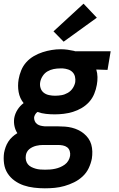

<svg xmlns="http://www.w3.org/2000/svg" viewBox="-23 -798 643 1041"><path d="M220 223Q191 223 161.5 219.5Q132 216 105.5 207Q79 198 56 181.5Q33 165 18 141.5Q3 118 -1 89Q-5 60 -1 31Q2 15 7.5 -0.5Q13 -16 22 -30Q31 -44 43.5 -55.5Q56 -67 71 -76Q60 -93 55.5 -114Q51 -135 54 -157Q58 -181 71.5 -202.5Q85 -224 105 -239Q84 -265 78 -299Q72 -333 78 -368Q82 -392 92 -416.5Q102 -441 119.5 -460.5Q137 -480 160 -493.5Q183 -507 208 -515Q233 -523 257.5 -527Q282 -531 307 -531Q325 -531 343 -528.5Q361 -526 379 -522L384 -520H577L560 -419L499 -421Q505 -402 505.5 -380.5Q506 -359 502 -338Q498 -314 488 -289.5Q478 -265 460.5 -245.5Q443 -226 420 -212.5Q397 -199 372.5 -191.5Q348 -184 323 -181Q298 -178 274 -178Q250 -178 226.5 -180.5Q203 -183 180 -191Q173 -186 168.5 -178.5Q164 -171 162 -163Q161 -152 165.5 -141.5Q170 -131 178.5 -125Q187 -119 197.5 -116.5Q208 -114 220 -113Q220 -113 221 -113Q222 -113 222 -113Q225 -113 228 -113Q231 -113 234 -113H291Q310 -113 329.5 -111.5Q349 -110 367 -105.5Q385 -101 401.5 -93Q418 -85 432 -73.5Q446 -62 456.5 -47Q467 -32 472 -14Q477 4 477.5 23.5Q478 43 475 62Q470 88 458 113.5Q446 139 425 158.5Q404 178 378.5 190.5Q353 203 326.5 210.5Q300 218 273.5 220.5Q247 223 220 223ZM275 -279Q293 -279 310.5 -282Q328 -285 344.5 -294.5Q361 -304 371.5 -320Q382 -336 385 -353Q387 -368 383.5 -382.5Q380 -397 370 -407Q360 -417 346 -421.5Q332 -426 318 -427H302Q285 -427 267.5 -423.5Q250 -420 234.5 -411Q219 -402 208.5 -386Q198 -370 195 -353Q192 -336 197 -320.5Q202 -305 214 -295.5Q226 -286 242.5 -282.5Q259 -279 275 -279ZM221 122Q235 122 248.5 121Q262 120 276 117Q290 114 303 108.5Q316 103 328 94.5Q340 86 347.5 73Q355 60 357 47Q359 34 355 21Q351 8 341 0.5Q331 -7 317.5 -9.5Q304 -12 291 -12H234Q230 -12 225.5 -12Q221 -12 217 -12Q216 -12 214.5 -12Q213 -12 212 -12Q202 -12 192.5 -11Q183 -10 173 -7.5Q163 -5 153.5 -0.5Q144 4 136 10.5Q128 17 123 26.5Q118 36 117 46Q115 59 118 71.5Q121 84 128.5 93Q136 102 147 107.5Q158 113 170 116.5Q182 120 195 121Q208 122 221 122Q221 122 221 122Q221 122 221 122ZM322 -572 267 -628 430 -778 502 -702Z"/></svg>

Font: Zed Sans Extended
Style: Bold Italic
Weight: 700
Width: 7
Italic angle: -9°
Designer: Belleve Invis
Foundry: Belleve Invis
Version: Version 1.0.0; ttfautohint (v1.8.4)